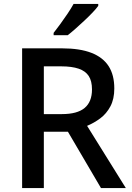

<svg xmlns="http://www.w3.org/2000/svg" viewBox="-20 -961 673 981"><path d="M297 -714Q388 -714 447 -691Q506 -668 535 -623Q564 -578 564 -509Q564 -455 544 -417.5Q524 -380 492.5 -356.5Q461 -333 425 -318L623 0H496L327 -288H204V0H93V-714ZM293 -622H204V-378H296Q375 -378 412.5 -409.5Q450 -441 450 -504Q450 -547 433.5 -572.5Q417 -598 382 -610Q347 -622 293 -622ZM482 -931Q472 -917 453 -897Q434 -877 411 -855.5Q388 -834 366 -814.5Q344 -795 326 -781H254V-793Q269 -812 288 -838Q307 -864 325.5 -891.5Q344 -919 356 -941H482Z"/></svg>

Font: Noto Sans Syriac Eastern Medium
Style: Regular
Weight: 500
Designer: Patrick Giasson and the Monotype Design Team
Foundry: Monotype Imaging Inc.
Version: Version 3.001